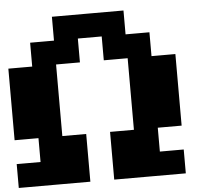

<svg xmlns="http://www.w3.org/2000/svg" viewBox="-58 -1064 1116 1002"><g transform="rotate(-5 500.0 -562.5)"><path d="M250 -937.5V-1000H437.5H625V-937.5V-875H687.5H750V-812.5V-750H812.5H875V-562.5V-375H812.5H750V-312.5V-250H812.5H875V-187.5V-125H687.5H500V-250V-375H562.5H625V-562.5V-750H562.5H500V-812.5V-875H437.5H375V-812.5V-750H312.5H250V-562.5V-375H312.5H375V-250V-125H187.5H0V-187.5V-250H62.5H125V-312.5V-375H62.5H0V-562.5V-750H62.5H125V-812.5V-875H187.5H250Z"/></g></svg>

Font: Press Start 2P
Style: Regular
Weight: 500
Monospace: yes
Version: Version 2.14